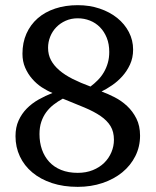

<svg xmlns="http://www.w3.org/2000/svg" viewBox="-20 -707 603 743"><path d="M420.9 -166Q420.9 -197.3 407.7 -219Q394.5 -240.7 369.1 -258.1Q343.8 -275.4 307.1 -290.8Q270.5 -306.2 223.1 -325.2Q204.1 -314.9 187.7 -302.2Q171.4 -289.6 159.2 -273.2Q147 -256.8 139.9 -235.8Q132.8 -214.8 132.8 -188Q132.8 -155.8 142.3 -128.4Q151.9 -101.1 170.4 -80.8Q189 -60.5 216.8 -49.3Q244.6 -38.1 280.8 -38.1Q313 -38.1 339.1 -48.6Q365.2 -59.1 383.3 -76.9Q401.4 -94.7 411.1 -117.9Q420.9 -141.1 420.9 -166ZM402.8 -505.9Q402.8 -536.6 393.1 -560.8Q383.3 -585 366.7 -601.8Q350.1 -618.7 327.9 -627.4Q305.7 -636.2 280.8 -636.2Q255.4 -636.2 234.1 -626.7Q212.9 -617.2 197.8 -601.6Q182.6 -585.9 174.3 -565.2Q166 -544.4 166 -522Q166 -495.6 177.2 -474.4Q188.5 -453.1 209.5 -435.1Q230.5 -417 261 -401.6Q291.5 -386.2 330.1 -372.1Q345.2 -383.3 358.6 -397Q372.1 -410.6 381.8 -427.2Q391.6 -443.8 397.2 -463.4Q402.8 -482.9 402.8 -505.9ZM522 -182.1Q522 -139.2 503.7 -102.8Q485.4 -66.4 453.1 -40Q420.9 -13.7 376.7 1.2Q332.5 16.1 280.8 16.1Q225.6 16.1 181.2 1.5Q136.7 -13.2 105.2 -39.6Q73.7 -65.9 56.9 -101.8Q40 -137.7 40 -180.2Q40 -214.4 52 -240.7Q64 -267.1 83.7 -287.1Q103.5 -307.1 129.4 -321.8Q155.3 -336.4 183.1 -347.2Q162.6 -355.5 141.8 -369.1Q121.1 -382.8 104.5 -401.9Q87.9 -420.9 77.4 -445.1Q66.9 -469.2 66.9 -499Q66.9 -542 82.3 -576.7Q97.7 -611.3 125.7 -636Q153.8 -660.6 193.4 -673.8Q232.9 -687 280.8 -687Q326.7 -687 365.7 -673.8Q404.8 -660.6 433.6 -637.5Q462.4 -614.3 478.8 -582.8Q495.1 -551.3 495.1 -515.1Q495.1 -483.4 483.2 -457.5Q471.2 -431.6 453.1 -411.6Q435.1 -391.6 413.6 -377Q392.1 -362.3 373 -353Q397 -344.2 423.3 -330.8Q449.7 -317.4 471.7 -296.9Q493.7 -276.4 507.8 -248.3Q522 -220.2 522 -182.1Z"/></svg>

Font: BabelStone Ogham Bound
Style: Regular
Weight: 400
Designer: Andrew West
Foundry: BabelStone
Version: Version 2.02 March 14, 2022